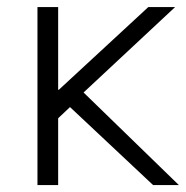

<svg xmlns="http://www.w3.org/2000/svg" viewBox="-20 -533 535 553"><path d="M87.9 0V-512.7H147.5V-274.4H149.4L407.2 -512.7H484.4L220.7 -266.6L495.1 0H420.9L181.6 -224.6L147.5 -192.4V0Z"/></svg>

Font: Gothic A1 Light
Style: Regular
Weight: 300
Version: Version 2.50